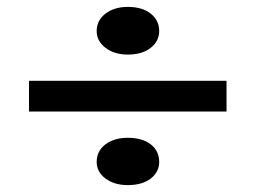

<svg xmlns="http://www.w3.org/2000/svg" viewBox="-20 -589 740 556"><path d="M350 -53Q311 -53 285.5 -72Q260 -91 260 -120Q260 -152 285.5 -171Q311 -190 350 -190Q392 -190 416.5 -171Q441 -152 441 -120Q441 -91 416.5 -72Q392 -53 350 -53ZM350 -431Q311 -431 285.5 -450.5Q260 -470 260 -499Q260 -530 285.5 -549.5Q311 -569 350 -569Q392 -569 416.5 -549.5Q441 -530 441 -499Q441 -470 416.5 -450.5Q392 -431 350 -431ZM636 -355V-266H64V-355Z"/></svg>

Font: BioRhyme SemiExpanded
Style: Regular
Weight: 400
Width: 6
Designer: Aoife Mooney
Foundry: Aoife Mooney Type
Version: Version 1.600;gftools[0.9.33]